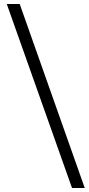

<svg xmlns="http://www.w3.org/2000/svg" viewBox="-20 -768 446 965"><path d="M342 177 14 -748H79L406 177Z"/></svg>

Font: Tiro Devanagari Marathi
Style: Regular
Weight: 400
Designer: Devanagari: John Hudson & Fiona Ross. Latin: John Hudson.
Foundry: Tiro Typeworks Ltd.
Version: Version 1.52